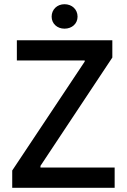

<svg xmlns="http://www.w3.org/2000/svg" viewBox="-20 -891 602 911"><path d="M286 -755C322 -755 348 -779 348 -812C348 -846 322 -871 286 -871C251 -871 225 -846 225 -812C225 -779 251 -755 286 -755ZM38 0H524V-96H172V-104L513 -618V-700H60V-604H382V-599L38 -82Z"/></svg>

Font: Fixel Text Medium
Style: Regular
Weight: 500
Width: 4
Designer: AlfaBravo + MacPaw
Foundry: Kyrylo Tkachov, Marchela Mozhyna, Serhii Makarenko, Maria Weinstein, Zakhar Kryvoshyya
Version: Version 1.211